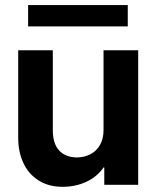

<svg xmlns="http://www.w3.org/2000/svg" viewBox="-20 -719 611 747"><path d="M50.8 -182.6V-523.4H185.5V-211.9Q185.5 -160.2 210.2 -133.5Q234.9 -106.9 279.3 -106.4Q308.6 -106.9 332 -119.1Q355.5 -131.3 369.1 -155.3Q382.8 -179.2 382.8 -212.9V-523.4H517.6V0H385.7V-67.4H382.8Q357.9 -31.2 315.9 -11.7Q273.9 7.8 223.6 7.8Q168.9 7.8 129.9 -17.1Q90.8 -42 70.8 -85.2Q50.8 -128.4 50.8 -182.6ZM89.4 -699.2H477.1V-616.2H89.4Z"/></svg>

Font: Reddit Sans Chocolate
Style: Bold
Weight: 700
Designer: Stephen Hutchings
Foundry: Reddit
Version: Version 1.011